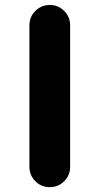

<svg xmlns="http://www.w3.org/2000/svg" viewBox="-20 -775 393 774"><path d="M98.6 -102.5V-672.9Q98.6 -707 122.6 -731Q146.5 -754.9 180.7 -754.9Q214.8 -754.9 238.8 -731Q262.7 -707 262.7 -672.9V-102.5Q262.7 -68.4 238.8 -44.4Q214.8 -20.5 180.7 -20.5Q146.5 -20.5 122.6 -44.4Q98.6 -68.4 98.6 -102.5Z"/></svg>

Font: Gen Jyuu GothicX Bold
Style: Bold
Weight: 700
Designer: Ryoko NISHIZUKA (kana &amp; ideographs); Paul D. Hunt (Latin, Greek &amp; Cyrillic); Wenlong ZHANG (bopomofo); Sandoll C
Version: Version 1.058.20140828